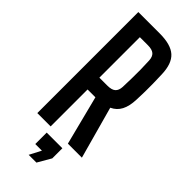

<svg xmlns="http://www.w3.org/2000/svg" viewBox="-317 -837 1075 1075"><g transform="rotate(45 220.0 -300.0)"><path d="M56 0V-800H225Q313.5 -800 353.2 -764.2Q393 -728.5 395.5 -646Q397 -606 397.5 -573.8Q398 -541.5 397.5 -511.2Q397 -481 395.5 -446Q393.5 -392.5 376.2 -359.5Q359 -326.5 323.5 -310L409 0H298L223.5 -292.5H161.5V0ZM161.5 -386H224.5Q258.5 -386 273.8 -399.5Q289 -413 290.5 -441.5Q292 -479 292.5 -512.8Q293 -546.5 292.8 -580Q292.5 -613.5 290.5 -651Q289 -680 273.8 -693.2Q258.5 -706.5 225 -706.5H161.5ZM187 199.5 223 130.5H170.5V40H294.5V120L248.5 199.5Z"/></g></svg>

Font: Big Shoulders Medium
Style: Regular
Weight: 500
Designer: Patric King
Foundry: XO Type Co
Version: Version 2.002